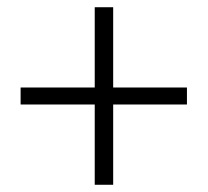

<svg xmlns="http://www.w3.org/2000/svg" viewBox="-20 -631 575 531"><path d="M242 -342H37V-389H242V-611H293V-389H497V-342H293V-120H242Z"/></svg>

Font: SpoqaHanSansJP-Light
Style: Regular
Weight: 300
Designer: [Source Han Sans]
Ryoko NISHIZUKA  (kana & ideographs); Paul D. Hunt (Latin, Greek & Cyrillic); Wenlong ZHANG  (bopomofo
Foundry: Spoqa (http://bi.spoqa.com)
Version: Version 1.002.20150607